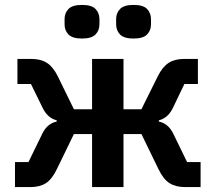

<svg xmlns="http://www.w3.org/2000/svg" viewBox="-20 -762 878 782"><path d="M41 -102H96L153 -219Q173 -259 211 -267V-272Q174 -281 154 -322L106 -420H51V-522H107Q146 -522 171 -506Q196 -490 215 -452L281 -317H355V-522H483V-317H556L623 -452Q642 -490 667 -506Q692 -522 730 -522H786V-420H731L684 -322Q664 -281 627 -272V-267Q665 -259 685 -219L742 -102H797V0H734Q696 0 670.5 -16Q645 -32 625 -74L556 -216H483V0H355V-216H281L212 -74Q192 -32 167 -16Q142 0 104 0H41ZM314 -605Q275 -605 259 -621.5Q243 -638 243 -663V-684Q243 -709 259 -725.5Q275 -742 314 -742Q353 -742 369 -725.5Q385 -709 385 -684V-663Q385 -638 369 -621.5Q353 -605 314 -605ZM524 -605Q485 -605 469 -621.5Q453 -638 453 -663V-684Q453 -709 469 -725.5Q485 -742 524 -742Q563 -742 579 -725.5Q595 -709 595 -684V-663Q595 -638 579 -621.5Q563 -605 524 -605Z"/></svg>

Font: IBM Plex Sans SmBld
Style: Regular
Weight: 600
Designer: Mike Abbink, Paul van der Laan, Pieter van Rosmalen
Foundry: Bold Monday
Version: Version 3.005